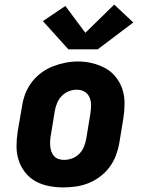

<svg xmlns="http://www.w3.org/2000/svg" viewBox="-20 -809 640 837"><path d="M256 8Q224 8 193 2Q162 -4 135.5 -18.5Q109 -33 90 -57Q71 -81 61.5 -110Q52 -139 52 -171Q52 -203 57 -235L76 -345Q80 -373 90 -399.5Q100 -426 117.5 -449.5Q135 -473 159 -491Q183 -509 210 -519.5Q237 -530 264.5 -535.5Q292 -541 320 -541Q352 -541 382.5 -533.5Q413 -526 439.5 -511.5Q466 -497 485 -473Q504 -449 513.5 -420Q523 -391 523 -359Q523 -327 518 -295L500 -185Q495 -157 485 -130.5Q475 -104 457.5 -80.5Q440 -57 416 -39Q392 -21 365.5 -10.5Q339 0 311 4Q283 8 256 8ZM259 -112Q277 -112 294.5 -118.5Q312 -125 325.5 -138.5Q339 -152 346 -169.5Q353 -187 356 -204L374 -314Q377 -333 377 -351Q377 -369 370 -385Q363 -401 348 -409.5Q333 -418 314 -418Q297 -418 279.5 -411Q262 -404 249 -390.5Q236 -377 229 -360Q222 -343 219 -326L201 -216Q199 -204 198.5 -191.5Q198 -179 199.5 -167.5Q201 -156 205 -145.5Q209 -135 217 -127Q225 -119 236 -115.5Q247 -112 259 -112ZM406 -594H278L167 -717L265 -783L352 -666L478 -789L561 -711Z"/></svg>

Font: Iosevka Slab Heavy Extended
Style: Italic
Weight: 900
Width: 7
Italic angle: -9°
Monospace: yes
Designer: Belleve Invis
Foundry: Belleve Invis
Version: Version 11.1.0; ttfautohint (v1.8.3)